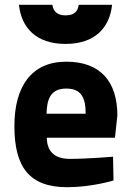

<svg xmlns="http://www.w3.org/2000/svg" viewBox="-20 -768 547 800"><path d="M271 -106C203 -106 176 -141 175 -194H459L469 -287C469 -423 403 -511 256 -511C110 -511 40 -406 40 -243C40 -73 101 12 260 12C362 12 453 -16 453 -16L451 -115C451 -115 343 -106 271 -106ZM174 -294C175 -356 192 -399 256 -399C319 -399 337 -360 337 -294ZM59 -748C69 -653 130 -585 253 -585C376 -585 437 -653 447 -748H308C304 -718 287 -704 253 -704C221 -704 203 -718 198 -748Z"/></svg>

Font: TitilliumMaps29L
Style: 999 wt
Weight: 900
Designer: Campivisivi
Foundry: Accademia di Belle Arti di Urbino and students of MA course of Visual design